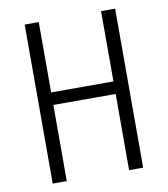

<svg xmlns="http://www.w3.org/2000/svg" viewBox="-82 -805 765 874"><g transform="rotate(-10 300.0 -367.5)"><path d="M91 0V-735H156V-410H444V-735H509V0H444V-352H156V0Z"/></g></svg>

Font: Iosevka Curly Light Extended
Style: Regular
Weight: 300
Width: 7
Monospace: yes
Designer: Belleve Invis
Foundry: Belleve Invis
Version: Version 11.1.0; ttfautohint (v1.8.3)